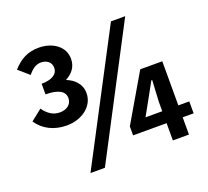

<svg xmlns="http://www.w3.org/2000/svg" viewBox="-129 -914 1179 1088"><g transform="rotate(-20 460.5 -370.0)"><path d="M111 -624C132 -651 158 -671 188 -671C225 -671 250 -650 250 -617C250 -578 213 -556 152 -556V-492C228 -492 267 -470 267 -428C267 -390 235 -368 195 -368C156 -368 125 -387 97 -426L30 -373C67 -317 130 -285 206 -285C296 -285 373 -339 373 -420C373 -474 336 -511 289 -529C331 -552 357 -584 357 -633C357 -708 287 -754 206 -754C139 -754 93 -729 48 -679ZM642 -754 239 14H326L728 -754ZM640 -176 694 -273 743 -362H748L741 -232V-176ZM904 -176H838V-442H705L539 -158V-104H741V0H838V-104H904Z"/></g></svg>

Font: Noto Sans CJK KR Bold
Style: Regular
Weight: 700
Designer: Ryoko NISHIZUKA (kana & ideographs); Paul D. Hunt (Latin, Greek & Cyrillic); Wenlong ZHANG (bopomofo); Sandoll Communica
Foundry: Adobe Systems Incorporated
Version: Version 1.004;PS 1.004;hotconv 1.0.82;makeotf.lib2.5.63406